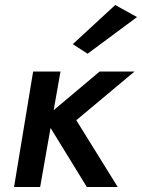

<svg xmlns="http://www.w3.org/2000/svg" viewBox="-20 -745 566 765"><path d="M112 -460 36 0H140L221 -460ZM377 -460 157 -275 326 0H449L284 -266L516 -460ZM526 -677 439 -725 270 -569 329 -531Z"/></svg>

Font: Jost Medium
Style: Italic
Weight: 500
Italic angle: -5°
Version: Version 3.710